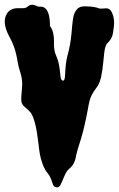

<svg xmlns="http://www.w3.org/2000/svg" viewBox="-25 -754 499 805"><path d="M184.6 -644.5Q203.1 -622.1 201.2 -571.3Q201.2 -544.9 207 -529.3L216.8 -503.9Q223.6 -486.3 228.5 -435.5Q229.5 -416 240.2 -416Q247.1 -416 248 -441.4Q250 -492.2 257.8 -520.5Q265.6 -548.8 269 -569.8Q272.5 -590.8 274.4 -610.8Q276.4 -630.9 277.8 -647.9Q279.3 -665 282.7 -683.1Q286.1 -701.2 297.4 -714.8Q308.6 -728.5 333 -727.5Q357.4 -726.6 366.2 -725.1Q375 -723.6 380.4 -722.2Q385.7 -720.7 389.2 -719.2Q392.6 -717.8 399.4 -717.8Q406.2 -717.8 414.6 -718.8Q422.9 -719.7 427.2 -718.3Q431.6 -716.8 436.5 -712.9Q441.4 -709 445.3 -699.2Q456.1 -675.8 452.6 -643.6Q449.2 -611.3 444.8 -601.1Q440.4 -590.8 436 -585Q431.6 -579.1 426.8 -574.7Q421.9 -570.3 418 -560.5Q414.1 -550.8 412.1 -533.2Q410.2 -515.6 408.2 -495.1Q401.4 -421.9 386.7 -397.5Q383.8 -391.6 378.9 -385.7Q356.4 -355.5 351.1 -333.5Q345.7 -311.5 343.8 -297.9Q329.1 -219.7 314.5 -171.9Q296.9 -117.2 294.9 -105.5Q289.1 -64.5 265.6 -46.9Q253.9 -38.1 243.7 -12.7Q233.4 12.7 227.5 22.9Q221.7 33.2 210.9 31.2Q200.2 29.3 196.3 17.6Q186.5 -14.6 174.8 -27.8Q163.1 -41 154.3 -64.5Q145.5 -87.9 142.1 -107.9Q138.7 -127.9 136.7 -148.4Q129.9 -204.1 125 -224.6Q113.3 -273.4 100.6 -285.2Q92.8 -293.9 85.9 -299.3Q79.1 -304.7 74.2 -309.6Q63.5 -320.3 64 -338.4Q64.5 -356.4 67.4 -387.2Q70.3 -418 61 -447.3Q51.8 -476.6 49.3 -492.7Q46.9 -508.8 43 -525.4Q35.2 -561.5 15.6 -597.7Q-19.5 -661.1 4.9 -698.2Q18.6 -719.7 50.8 -719.7H73.2Q84 -719.7 93.8 -728.5Q107.4 -740.2 134.8 -726.6Q138.7 -725.6 144 -726.1Q149.4 -726.6 155.3 -724.6Q184.6 -714.8 184.6 -644.5Z"/></svg>

Font: Creepster
Style: Regular
Weight: 400
Designer: Font Diner, Inc
Foundry: Font Diner, Inc
Version: Version 1.002